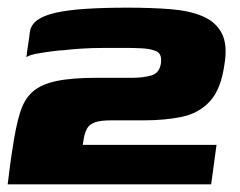

<svg xmlns="http://www.w3.org/2000/svg" viewBox="-20 -481 625 501"><path d="M0 0Q3 -24 6 -47.5Q9 -71 13 -95Q21 -150 32 -186Q43 -222 65 -241.5Q87 -261 127 -269.5Q167 -278 233 -278Q262 -278 279.5 -278Q297 -278 326 -278Q353 -278 374.5 -284Q396 -290 400 -316Q403 -341 387.5 -347.5Q372 -354 349 -355Q327 -356 308.5 -356Q290 -356 258 -356Q218 -356 190 -354Q162 -352 147 -350Q139 -350 119 -347.5Q99 -345 78.5 -341.5Q58 -338 49 -332Q50 -343 52.5 -358.5Q55 -374 56.5 -386Q58 -398 58 -398Q61 -417 78 -429Q95 -441 126.5 -448Q158 -455 204.5 -458Q251 -461 313 -461Q376 -461 425.5 -457Q475 -453 509 -438.5Q543 -424 558.5 -394.5Q574 -365 566 -315Q557 -249 528.5 -217.5Q500 -186 456 -176.5Q412 -167 356 -167Q342 -167 322.5 -167Q303 -167 270 -167Q243 -167 228.5 -162Q214 -157 208 -147Q202 -137 199 -122L196 -103H545L531 0Z"/></svg>

Font: Genos Thin ExtraBold
Style: Italic
Weight: 800
Italic angle: -8°
Version: Version 1.010